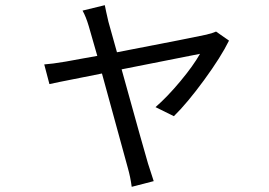

<svg xmlns="http://www.w3.org/2000/svg" viewBox="-20 -632 1040 742"><path d="M385 -612Q389 -591 399 -548Q410 -509 432 -430Q733 -488 777 -498Q805 -505 815 -510L865 -475Q834 -412 769 -323Q704 -234 652 -183L581 -218Q627 -258 677 -318Q727 -378 753 -424Q715 -417 450 -364Q537 -50 552 0Q564 38 574 68L489 90Q484 52 474 17Q466 -11 374 -348Q339 -341 289 -331Q239 -321 211 -315.5Q183 -310 171 -307L151 -383Q181 -385 234 -394Q240 -395 256 -398Q272 -401 302.5 -406.5Q333 -412 356 -416Q327 -517 323 -531Q312 -568 299 -591Z"/></svg>

Font: Noto Sans SC
Style: Regular
Weight: 400
Designer: Ryoko NISHIZUKA  (kana, bopomofo & ideographs); Paul D. Hunt (Latin, Greek & Cyrillic); Sandoll Communications , Soo-you
Foundry: Adobe
Version: Version 2.002;hotconv 1.0.116;makeotfexe 2.5.65601